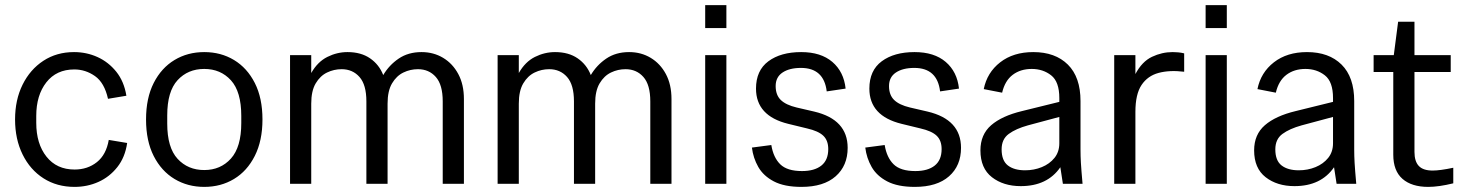

<svg xmlns="http://www.w3.org/2000/svg" viewBox="-20 -720 5728 752"><path d="M272 12Q203 12 150.5 -21.5Q98 -55 68.5 -115Q39 -175 39 -252Q39 -329 68.5 -388.5Q98 -448 150 -482Q202 -516 270 -516Q319 -516 362 -496.5Q405 -477 435.5 -439Q466 -401 475 -345L403 -333Q389 -396 352 -422Q315 -448 271 -448Q201 -448 161.5 -397.5Q122 -347 122 -266V-239Q122 -157 162 -106.5Q202 -56 272 -56Q323 -56 359.5 -85Q396 -114 406 -172L478 -160Q470 -104 439.5 -65.5Q409 -27 365.5 -7.5Q322 12 272 12Z M780 12Q715 12 663.5 -19Q612 -50 582 -109Q552 -168 552 -252Q552 -336 582 -395Q612 -454 663.5 -485Q715 -516 780 -516Q845 -516 896.5 -485Q948 -454 978 -395Q1008 -336 1008 -252Q1008 -169 978 -109.5Q948 -50 896.5 -19Q845 12 780 12ZM780 -54Q844 -54 884.5 -99Q925 -144 925 -238V-266Q925 -361 884.5 -405.5Q844 -450 780 -450Q716 -450 675.5 -406Q635 -362 635 -268V-236Q635 -142 675.5 -98Q716 -54 780 -54Z M1116 0V-504H1199V-434Q1224 -478 1262 -497Q1300 -516 1341 -516Q1394 -516 1429.5 -491.5Q1465 -467 1481 -426Q1504 -465 1541.5 -490.5Q1579 -516 1631 -516Q1678 -516 1715.5 -493.5Q1753 -471 1775 -430Q1797 -389 1797 -332V0H1714V-323Q1714 -388 1687 -418.5Q1660 -449 1617 -449Q1587 -449 1560 -436Q1533 -423 1515.5 -393.5Q1498 -364 1498 -314V0H1415V-323Q1415 -388 1388 -418.5Q1361 -449 1318 -449Q1288 -449 1261 -436Q1234 -423 1216.5 -393.5Q1199 -364 1199 -314V0Z M1929 0V-504H2012V-434Q2037 -478 2075 -497Q2113 -516 2154 -516Q2207 -516 2242.5 -491.5Q2278 -467 2294 -426Q2317 -465 2354.5 -490.5Q2392 -516 2444 -516Q2491 -516 2528.5 -493.5Q2566 -471 2588 -430Q2610 -389 2610 -332V0H2527V-323Q2527 -388 2500 -418.5Q2473 -449 2430 -449Q2400 -449 2373 -436Q2346 -423 2328.5 -393.5Q2311 -364 2311 -314V0H2228V-323Q2228 -388 2201 -418.5Q2174 -449 2131 -449Q2101 -449 2074 -436Q2047 -423 2029.5 -393.5Q2012 -364 2012 -314V0Z M2742 -610V-700H2825V-610ZM2742 0V-504H2825V0Z M3119 12Q3052 12 3011 -9.5Q2970 -31 2950 -66Q2930 -101 2925 -142L3001 -152Q3009 -103 3036 -76.5Q3063 -50 3121 -50Q3170 -50 3197 -71.5Q3224 -93 3224 -136Q3224 -170 3204.5 -188.5Q3185 -207 3141 -217L3067 -235Q2941 -266 2941 -373Q2941 -444 2989.5 -480Q3038 -516 3118 -516Q3195 -516 3240 -477.5Q3285 -439 3292 -373L3218 -362Q3207 -454 3117 -454Q3072 -454 3045 -436Q3018 -418 3018 -383Q3018 -348 3038 -328.5Q3058 -309 3100 -299L3169 -283Q3300 -252 3300 -141Q3300 -71 3253 -29.5Q3206 12 3119 12Z M3563 12Q3496 12 3455 -9.5Q3414 -31 3394 -66Q3374 -101 3369 -142L3445 -152Q3453 -103 3480 -76.5Q3507 -50 3565 -50Q3614 -50 3641 -71.5Q3668 -93 3668 -136Q3668 -170 3648.5 -188.5Q3629 -207 3585 -217L3511 -235Q3385 -266 3385 -373Q3385 -444 3433.5 -480Q3482 -516 3562 -516Q3639 -516 3684 -477.5Q3729 -439 3736 -373L3662 -362Q3651 -454 3561 -454Q3516 -454 3489 -436Q3462 -418 3462 -383Q3462 -348 3482 -328.5Q3502 -309 3544 -299L3613 -283Q3744 -252 3744 -141Q3744 -71 3697 -29.5Q3650 12 3563 12Z M3978 9Q3910 9 3865 -26Q3820 -61 3820 -131Q3820 -193 3862 -229.5Q3904 -266 3983 -285L4129 -321V-336Q4129 -400 4097 -425Q4065 -450 4021 -450Q3977 -450 3946.5 -427Q3916 -404 3905 -357L3833 -371Q3846 -436 3897.5 -476Q3949 -516 4027 -516Q4113 -516 4162.5 -467Q4212 -418 4212 -324V-134Q4212 -109 4213.5 -82.5Q4215 -56 4220 0H4143L4133 -65Q4082 9 3978 9ZM3903 -135Q3903 -91 3927.5 -72Q3952 -53 3995 -53Q4030 -53 4060.5 -65.5Q4091 -78 4110 -101.5Q4129 -125 4129 -159V-262L4006 -229Q3959 -216 3931 -195.5Q3903 -175 3903 -135Z M4344 0V-504H4427V-430Q4453 -479 4492 -497.5Q4531 -516 4573 -516Q4582 -516 4594 -515Q4606 -514 4618 -511V-439Q4561 -446 4518 -434.5Q4475 -423 4451 -387Q4427 -351 4427 -282V0Z M4702 -610V-700H4785V-610ZM4702 0V-504H4785V0Z M5050 9Q4982 9 4937 -26Q4892 -61 4892 -131Q4892 -193 4934 -229.5Q4976 -266 5055 -285L5201 -321V-336Q5201 -400 5169 -425Q5137 -450 5093 -450Q5049 -450 5018.5 -427Q4988 -404 4977 -357L4905 -371Q4918 -436 4969.5 -476Q5021 -516 5099 -516Q5185 -516 5234.5 -467Q5284 -418 5284 -324V-134Q5284 -109 5285.5 -82.5Q5287 -56 5292 0H5215L5205 -65Q5154 9 5050 9ZM4975 -135Q4975 -91 4999.5 -72Q5024 -53 5067 -53Q5102 -53 5132.5 -65.5Q5163 -78 5182 -101.5Q5201 -125 5201 -159V-262L5078 -229Q5031 -216 5003 -195.5Q4975 -175 4975 -135Z M5574 12Q5509 12 5473 -19.5Q5437 -51 5437 -114V-438H5360V-504H5439L5456 -635H5520V-504H5662V-438H5520V-125Q5520 -88 5537 -70Q5554 -52 5591 -52Q5620 -52 5672 -63V-2Q5615 12 5574 12Z"/></svg>

Font: Special Gothic
Style: Regular
Weight: 400
Designer: Alistair McCready
Foundry: Monolith
Version: Version 1.010; ttfautohint (v1.8.4.7-5d5b)